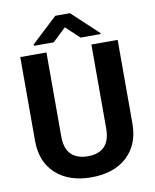

<svg xmlns="http://www.w3.org/2000/svg" viewBox="-97 -974 853 1058"><g transform="rotate(-10 329.0 -445.5)"><path d="M56.6 0ZM601.6 -710.9V-242.7Q601.6 -126 528.6 -58.1Q455.6 9.8 329.1 9.8Q204.6 9.8 131.3 -56.2Q58.1 -122.1 56.6 -237.3V-710.9H203.1V-241.7Q203.1 -171.9 236.6 -139.9Q270 -107.9 329.1 -107.9Q452.6 -107.9 454.6 -237.8V-710.9ZM514.6 -764.6V-758.8H402.3L327.1 -829.6L252 -758.8H141.6V-766.6L286.1 -901.4H368.2Z"/></g></svg>

Font: Roboto
Style: Bold
Weight: 700
Designer: Google
Version: Version 2.134; 2016; ttfautohint (v1.6)